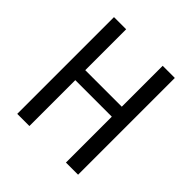

<svg xmlns="http://www.w3.org/2000/svg" viewBox="-188 -848 991 991"><g transform="rotate(45 307.5 -353.0)"><path d="M529.7 0H441V-334.9H174.4V0H85.6V-706.2H174.4V-407.7H441V-706.2H529.7Z"/></g></svg>

Font: Fira Code Fixed
Style: Regular
Weight: 400
Monospace: yes
Designer: Carrois Corporate, Edenspiekermann AG, Nikita Prokopov
Foundry: Carrois Corporate, Edenspiekermann AG, Nikita Prokopov
Version: Version 5.002